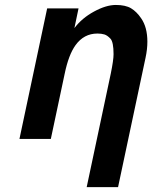

<svg xmlns="http://www.w3.org/2000/svg" viewBox="-20 -558 612 771"><path d="M184.1 0H58.1L169.4 -524.4H295.4L278.8 -445.3Q309.1 -485.4 357.7 -511.7Q406.2 -538.1 445.1 -538.1Q483.9 -538.1 506.3 -524.7Q528.8 -511.2 546.9 -484.4Q571.8 -448.7 571.8 -390.6Q571.8 -360.4 564.5 -326.2L454.1 193.4H328.1L424.8 -262.2Q436 -316.9 436 -340.3Q436 -389.2 423.6 -402.6Q411.1 -416 399.2 -419.7Q387.2 -423.3 371.1 -423.3Q316.9 -423.3 283.2 -376.5Q255.4 -337.9 239.7 -261.7Z"/></svg>

Font: Tuffy
Style: BoldItalic
Weight: 700
Italic angle: -12°
Designer: Thatcher Ulrich, Karoly Barta, Michael Everson
Version: Version 001.271